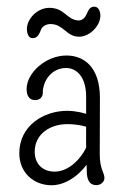

<svg xmlns="http://www.w3.org/2000/svg" viewBox="-20 -547 377 578"><path d="M248.5 -63C248.5 -70.3 245.6 -114.7 245.6 -121.6C242.2 -96.2 200.7 -30.3 144.5 -30.3C108.9 -30.3 84.5 -53.2 84.5 -90.3C84.5 -144.5 132.3 -173.3 182.1 -173.3C215.8 -173.3 243.7 -165.5 252.4 -160.2C252.4 -168 249.5 -193.4 249.5 -200.7C237.3 -206.1 208.5 -213.4 182.1 -213.4C112.3 -213.4 38.1 -169.4 38.1 -85.4C38.1 -27.8 81.1 10.7 135.3 10.7C187 10.7 231.9 -33.7 248.5 -63ZM239.3 -182.6C238.3 -85 241.2 -40.5 241.2 -34.2C241.2 -11.2 245.6 10.3 270.5 10.3C282.7 10.3 294.4 1 294.4 -11.2C294.4 -27.3 280.3 -37.6 280.3 -82.5C280.3 -143.1 280.8 -190.4 280.8 -252C280.8 -346.7 231.4 -379.9 180.2 -379.9C117.7 -379.9 61.5 -328.1 60.1 -280.8C59.6 -257.8 69.3 -245.6 85.4 -245.6C97.7 -245.6 110.8 -252.4 108.9 -273.4C113.3 -315.4 143.6 -342.3 178.7 -342.3C211.9 -342.3 239.3 -314 239.3 -256.3V-182.6ZM215.8 -485.4C180.7 -487.3 174.8 -523.4 128.4 -523.4C92.3 -523.4 61 -490.2 61 -460C61 -444.8 66.9 -432.1 77.1 -432.1C89.8 -432.1 96.2 -438 103.5 -458C107.4 -468.3 120.6 -475.1 133.3 -474.6C171.9 -473.6 179.7 -436.5 218.3 -436.5C250.5 -436.5 282.2 -469.7 282.2 -500C282.2 -514.2 275.4 -526.9 264.2 -526.9C252 -526.9 247.1 -519.5 240.2 -503.4C235.4 -491.7 225.1 -484.9 215.8 -485.4Z"/></svg>

Font: Pompiere 
Style: Regular
Weight: 400
Designer: Karolina Lach
Foundry: Sorkin Type Co.
Version: Version 1.001